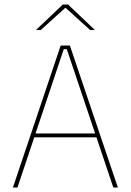

<svg xmlns="http://www.w3.org/2000/svg" viewBox="-20 -844 588 864"><path d="M58.5 0H38L253 -639H294.5L510.5 0H490L280.5 -623H267ZM421 -226H127V-243.5H421ZM142.5 -709.5 262.5 -823.5H286.5L406.5 -709.5V-709H385.5L276 -808H273L163.5 -709H142.5Z"/></svg>

Font: Anek Devanagari Medium Thin
Style: Regular
Weight: 250
Version: Version 1.003